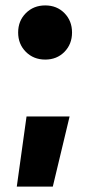

<svg xmlns="http://www.w3.org/2000/svg" viewBox="-20 -636 333 709"><path d="M246 -516Q246 -473 218 -444.5Q190 -416 147 -416Q104 -416 75.5 -444.5Q47 -473 47 -516Q47 -559 75.5 -587.5Q104 -616 147 -616Q190 -616 218 -587.5Q246 -559 246 -516ZM175 53H42L78 -206H237Z"/></svg>

Font: Gmarket Sans TTF Bold
Style: Regular
Weight: 700
Designer: Creative Director : Sungho Lee; Art Director : Kiwoong Choi; Project Manager : Sori Yang, Jongwook Yoon; Font Designer :
Foundry: Sandoll Inc.
Version: Version 1.000;hotconv 1.0.109;makeotfexe 2.5.65596